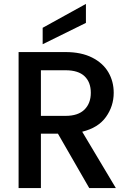

<svg xmlns="http://www.w3.org/2000/svg" viewBox="-20 -961 672 981"><path d="M436 0 276 -278H189V0H75V-695H315Q395 -695 450.5 -667Q506 -639 533.5 -592Q561 -545 561 -487Q561 -419 521.5 -363.5Q482 -308 400 -288L572 0ZM189 -369H315Q379 -369 411.5 -401Q444 -433 444 -487Q444 -541 412 -571.5Q380 -602 315 -602H189ZM419 -844 198 -735V-819L419 -941Z"/></svg>

Font: Poppins Cyr Med
Style: Regular
Weight: 500
Designer: Ninad Kale (Devanagari), Jonny Pinhorn (Latin)
Foundry: Indian Type Foundry
Version: 4.004